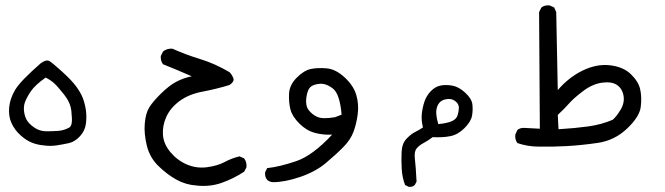

<svg xmlns="http://www.w3.org/2000/svg" viewBox="-20 -383 2540 733"><path d="M145.5 171.9Q122.1 169.9 100.6 161.1Q79.1 152.3 57.6 132.8Q36.1 113.3 23.9 86.9Q11.7 60.5 15.1 25.9Q18.6 -8.8 39.1 -42Q59.6 -75.2 135.7 -141.6Q157.2 -157.2 169.4 -149.4Q181.6 -141.6 217.8 -108.9Q253.9 -76.2 271 -52.7Q288.1 -29.3 295.9 -9.3Q303.7 10.7 307.6 35.6Q311.5 60.5 308.1 88.4Q304.7 116.2 285.2 137.2Q265.6 158.2 244.1 163.1Q222.7 168 197.3 171.9Q171.9 175.8 145.5 171.9ZM245.1 103.5Q252 98.6 253.9 85.4Q255.9 72.3 252.4 40.5Q249 8.8 225.1 -21.5Q201.2 -51.8 187.5 -64.5Q173.8 -77.1 154.3 -86.9Q114.3 -58.6 98.6 -35.6Q83 -12.7 75.7 5.9Q68.4 24.4 72.8 48.8Q77.1 73.2 92.3 88.4Q107.4 103.5 123 110.8Q138.7 118.2 158.7 118.2Q178.7 118.2 201.7 116.7Q224.6 115.2 245.1 103.5Z M729.5 325.2Q688.5 322.3 653.3 302.7Q618.2 283.2 585 251Q551.8 218.8 540.5 172.9Q529.3 127 532.7 88.4Q536.1 49.8 549.3 27.8Q562.5 5.9 594.2 -25.4Q626 -56.6 652.8 -70.8Q679.7 -85 711.9 -91.8Q683.6 -104.5 656.2 -115.7Q628.9 -127 602.5 -137.7Q592.8 -149.4 593.8 -168.9L602.5 -186.5Q617.2 -198.2 637.7 -197.3Q690.4 -173.8 745.1 -157.2Q799.8 -140.6 856.4 -107.4Q867.2 -95.7 871.1 -83.5Q875 -71.3 856.4 -58.6Q805.7 -43 753.4 -33.2Q701.2 -23.4 666 2.4Q630.9 28.3 615.2 62.5Q599.6 96.7 602.1 131.8Q604.5 167 630.9 198.2Q657.2 229.5 693.8 245.1Q730.5 260.7 770.5 255.4Q810.5 250 837.9 235.4Q865.2 220.7 894.5 213.9L912.1 221.7Q922.9 236.3 920.9 255.9L912.1 272.5Q872.1 298.8 826.7 314.9Q781.2 331.1 729.5 325.2Z M1021.5 312.5Q1008.8 311.5 1000 303.7Q990.2 292 992.2 274.4L1000 258.8Q1046.9 253.9 1110.4 232.4Q1173.8 210.9 1248 130.9Q1212.9 132.8 1181.2 124Q1149.4 115.2 1122.6 88.4Q1095.7 61.5 1088.9 35.2Q1082 8.8 1083.5 -24.9Q1085 -58.6 1112.8 -86.4Q1140.6 -114.3 1166.5 -119.6Q1192.4 -125 1227.1 -122.1Q1261.7 -119.1 1295.9 -87.4Q1330.1 -55.7 1340.3 -20Q1350.6 15.6 1345.7 52.7Q1340.8 89.8 1329.6 120.1Q1318.4 150.4 1291 178.2Q1263.7 206.1 1224.1 239.3Q1184.6 272.5 1126 292.5Q1067.4 312.5 1021.5 312.5ZM1258.8 64.5 1284.2 54.7Q1277.3 -24.4 1251 -44.9Q1224.6 -65.4 1199.7 -63Q1174.8 -60.5 1164.1 -49.8Q1153.3 -39.1 1149.4 -9.3Q1145.5 20.5 1158.7 37.6Q1171.9 54.7 1191.9 63.5Q1211.9 72.3 1258.8 64.5Z M1540 330.1 1526.4 323.2Q1515.6 294.9 1513.7 262.7Q1511.7 230.5 1513.2 197.8Q1514.6 165 1531.7 147Q1548.8 128.9 1564.5 121.1Q1580.1 113.3 1594.7 103.5Q1587.9 76.2 1590.3 52.2Q1592.8 28.3 1600.1 5.9Q1607.4 -16.6 1624 -34.2Q1640.6 -51.8 1661.1 -56.2Q1681.6 -60.5 1706.5 -56.2Q1731.4 -51.8 1755.9 -29.3Q1780.3 -6.8 1783.2 14.2Q1786.1 35.2 1782.2 58.1Q1778.3 81.1 1753.4 106Q1728.5 130.9 1699.7 136.7Q1670.9 142.6 1631.8 140.6Q1615.2 153.3 1597.7 162.6Q1580.1 171.9 1570.3 184.1Q1560.5 196.3 1564 224.6Q1567.4 252.9 1570.3 310.5L1563.5 323.2Q1554.7 332 1540 330.1ZM1704.1 80.1Q1721.7 72.3 1726.6 58.1Q1731.4 43.9 1731.9 28.8Q1732.4 13.7 1717.3 2.4Q1702.1 -8.8 1679.2 -3.4Q1656.2 2 1648.4 25.9Q1640.6 49.8 1653.3 90.8Q1684.6 87.9 1704.1 80.1Z M2038.1 176.8Q1994.1 176.8 1955.1 163.1Q1945.3 149.4 1947.3 130.9L1955.1 113.3Q1966.8 103.5 1985.4 105.5L2041 108.4L2038.1 -336.9L2046.9 -354.5Q2059.6 -364.3 2078.1 -362.3L2095.7 -354.5L2103.5 -336.9L2109.4 -39.1Q2151.4 -87.9 2204.6 -113.8Q2257.8 -139.6 2308.6 -133.8Q2359.4 -127.9 2388.2 -100.1Q2417 -72.3 2423.8 -43Q2430.7 -13.7 2426.3 24.4Q2421.9 62.5 2374 107.9Q2326.2 153.3 2261.7 162.6Q2197.3 171.9 2142.6 174.8Q2087.9 177.7 2038.1 176.8ZM2319.3 74.2Q2334 61.5 2349.6 35.2Q2365.2 8.8 2360.4 -18.1Q2355.5 -44.9 2335.4 -58.6Q2315.4 -72.3 2278.8 -67.4Q2242.2 -62.5 2206.5 -35.6Q2170.9 -8.8 2152.8 11.7Q2134.8 32.2 2109.4 55.7L2112.3 110.4Q2176.8 106.4 2226.1 99.6Q2275.4 92.8 2319.3 74.2Z"/></svg>

Font: JasonHandwriting2
Style: Regular
Weight: 400
Version: Version 1.05.10